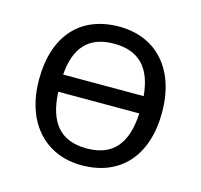

<svg xmlns="http://www.w3.org/2000/svg" viewBox="-86 -638 776 741"><g transform="rotate(15 302.0 -267.5)"><path d="M547.9 -268.1C547.9 -93.8 454.6 9.8 299.8 9.8C204.1 9.8 127 -36.6 86.4 -120.6C66.4 -162.6 56.2 -211.9 56.2 -268.1C56.2 -442.4 148.4 -544.9 303.2 -544.9C453.1 -544.9 547.9 -438 547.9 -268.1ZM462.9 -310.1C453.1 -419.4 402.3 -476.1 300.8 -476.1C199.2 -476.1 149.4 -418.9 141.1 -310.1ZM140.1 -241.2C146 -120.1 196.3 -58.1 301.8 -58.1C404.8 -58.1 457.5 -116.7 463.9 -241.2Z"/></g></svg>

Font: OpenSansEmoji
Style: Regular
Weight: 400
Foundry: MorbZ
Version: Version 1.000;PS 001.000;hotconv 1.0.70;makeotf.lib2.5.58329